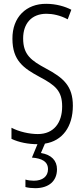

<svg xmlns="http://www.w3.org/2000/svg" viewBox="-20 -744 441 1004"><path d="M278 141C278 96 249 65 194 56L215 7C306 -7 361 -81 361 -191C361 -294 312 -337 220 -386C144 -427 101 -457 101 -543C101 -621 145 -672 223 -672C255 -672 295 -664 334 -643L353 -693C321 -710 273 -724 222 -724C118 -725 44 -655 45 -541C45 -427 104 -387 185 -343C270 -298 305 -269 305 -187C305 -103 262 -43 178 -43C134 -43 80 -55 40 -76V-18C80 1 129 10 176 10L147 80C198 84 231 100 231 141C231 179 202 201 157 201C143 201 126 199 113 195V234C127 238 146 240 164 240C235 240 278 203 278 141Z"/></svg>

Font: Noto Sans Devanagari UI ExtraCondensed Light
Style: Regular
Weight: 300
Width: 2
Designer: Jelle Bosma - Monotype Design Team
Foundry: Monotype Imaging Inc.
Version: Version 2.004